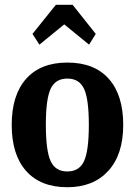

<svg xmlns="http://www.w3.org/2000/svg" viewBox="-20 -773 565 804"><path d="M145 -586 116 -631 214 -753H284L381 -631L353 -586L249 -671ZM262 11Q150 11 89.5 -57Q29 -125 29 -250Q29 -375 89.5 -443Q150 -511 262 -511Q375 -511 435.5 -443Q496 -375 496 -250Q496 -126 433.5 -57.5Q371 11 262 11ZM172 -251Q172 -142 192 -98.5Q212 -55 262 -55Q312 -55 332 -98.5Q352 -142 352 -250Q352 -358 332 -401Q312 -444 262 -444Q212 -444 192 -401Q172 -358 172 -251Z"/></svg>

Font: Arsenal
Style: Bold
Weight: 700
Designer: Andrij Shevchenko
Foundry: Stairsfor
Version: Version 2.001;PS 002.001;hotconv 1.0.88;makeotf.lib2.5.64775